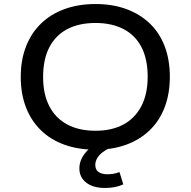

<svg xmlns="http://www.w3.org/2000/svg" viewBox="-20 -734 947 953"><path d="M454 9Q369 9 300.5 -15.5Q232 -40 183.5 -87Q135 -134 109 -201Q83 -268 83 -352Q83 -436 109 -503Q135 -570 183.5 -617Q232 -664 300.5 -689Q369 -714 454 -714Q539 -714 607 -689Q675 -664 723.5 -617.5Q772 -571 797.5 -504Q823 -437 823 -353Q823 -269 797.5 -202Q772 -135 723.5 -88Q675 -41 607 -16Q539 9 454 9ZM454 -85Q535 -85 592.5 -116Q650 -147 681.5 -207Q713 -267 713 -353Q713 -440 682.5 -499.5Q652 -559 593.5 -589.5Q535 -620 454 -620Q372 -620 314 -589.5Q256 -559 225 -499.5Q194 -440 194 -352Q194 -266 225 -206.5Q256 -147 314 -116Q372 -85 454 -85ZM501 199Q442 199 408 172.5Q374 146 374 102Q374 60 404.5 23.5Q435 -13 489 -37L526 0Q506 9 489 22Q472 35 462.5 51Q453 67 453 84Q453 109 469.5 120Q486 131 513 131Q528 131 543 128.5Q558 126 573 120L592 181Q573 190 550.5 194.5Q528 199 501 199Z"/></svg>

Font: Nunito Sans 7pt SemiExpanded Medium
Style: Regular
Weight: 500
Width: 6
Designer: Vernon Adams
Foundry: Vernon Adams
Version: Version 3.101;gftools[0.9.27]